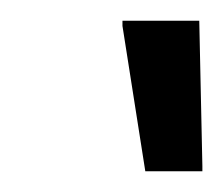

<svg xmlns="http://www.w3.org/2000/svg" viewBox="-20 -738 215 185"><path d="M120 -573 98 -713V-718H172L175 -578V-573Z"/></svg>

Font: Saira Ultra Condensed Medium
Style: Italic
Weight: 500
Width: 1
Italic angle: -12°
Designer: Hector Gatti with collaboration of the Omnibus-Type team
Foundry: Omnibus-Type
Version: Version 1.001; ttfautohint (v1.8)